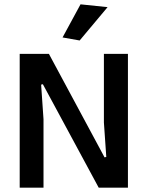

<svg xmlns="http://www.w3.org/2000/svg" viewBox="-20 -867 682 887"><path d="M269 -694 352 -847 477 -834 348 -680ZM71 -618H206L463 -140L471 -142L460 -301V-618H571V0H436L178 -478L170 -476L181 -316V0H71Z"/></svg>

Font: Athiti SemiBold
Style: Regular
Weight: 600
Designer: CadsonDemak Team
Foundry: CadsonDemak
Version: Version 1.032